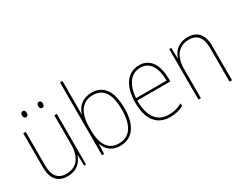

<svg xmlns="http://www.w3.org/2000/svg" viewBox="-84 -1244 2199 1737"><g transform="rotate(-30 1016.0 -375.0)"><path d="M148 -673C148 -656 155 -641 172 -641C191 -641 197 -655 197 -673C197 -690 191 -704 172 -704C155 -704 148 -689 148 -673ZM317 -673C317 -656 324 -641 341 -641C360 -641 366 -655 366 -673C366 -690 360 -704 341 -704C324 -704 317 -689 317 -673ZM428 -528H402V-227C402 -82 334 -15 234 -15C150 -15 103 -65 103 -179V-528H77V-174C77 -53 130 10 233 10C335 10 383 -51 403 -111H405L408 0H428Z M621 -509V-760H595V0H617L621 -101H623C646 -37 697 10 782 10C921 10 984 -103 984 -267C984 -444 920 -538 794 -538C704 -538 640 -485 622 -410H620C621 -438 621 -481 621 -509ZM794 -513C904 -513 957 -430 957 -267C957 -102 896 -15 782 -15C678 -15 621 -93 621 -248V-274C621 -422 677 -513 794 -513Z M1291 -538C1157 -538 1093 -416 1093 -261C1093 -100 1157 10 1304 10C1360 10 1403 -1 1445 -23V-51C1393 -24 1357 -15 1304 -15C1182 -15 1118 -105 1119 -269H1464V-295C1464 -427 1415 -538 1291 -538ZM1291 -513C1393 -513 1439 -420 1438 -293H1120C1130 -438 1195 -513 1291 -513Z M1797 -538C1697 -538 1647 -477 1628 -416H1626L1623 -528H1602V0H1628V-305C1628 -446 1699 -513 1797 -513C1878 -513 1927 -465 1927 -352V0H1953V-357C1953 -481 1896 -538 1797 -538Z"/></g></svg>

Font: Noto Sans Gujarati SemiCondensed Thin
Style: Regular
Weight: 100
Width: 4
Designer: Jelle Bosma - Monotype Design Team, Universal Thirst
Foundry: Monotype Imaging Inc.
Version: Version 2.106